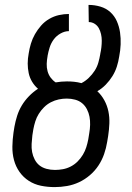

<svg xmlns="http://www.w3.org/2000/svg" viewBox="-20 -755 540 783"><path d="M203 8Q174 8 147 2.5Q120 -3 97.5 -17.5Q75 -32 59.5 -54Q44 -76 37 -102.5Q30 -129 30.5 -157.5Q31 -186 35 -214L39 -239Q43 -261 50 -283Q57 -305 69 -325Q81 -345 98 -362.5Q115 -380 135 -393Q121 -405 111 -421.5Q101 -438 97 -457Q93 -476 93 -496Q93 -516 97 -537Q100 -557 106 -577Q112 -597 122.5 -615.5Q133 -634 147.5 -650.5Q162 -667 181 -678Q200 -689 220.5 -693.5Q241 -698 261 -698V-628Q244 -628 227 -618.5Q210 -609 199 -594Q188 -579 182.5 -561.5Q177 -544 174 -527V-526Q171 -510 170.5 -494.5Q170 -479 174 -464.5Q178 -450 186.5 -438.5Q195 -427 207 -419Q218 -421 230 -422Q242 -423 253 -423Q268 -423 282.5 -421.5Q297 -420 312 -416Q328 -424 342 -437.5Q356 -451 366 -466.5Q376 -482 381 -499.5Q386 -517 389 -535V-536Q392 -549 393.5 -562.5Q395 -576 395 -589.5Q395 -603 392 -616Q389 -629 383 -640Q377 -651 366 -658Q355 -665 342 -665L341 -735Q366 -735 389.5 -728Q413 -721 430 -705.5Q447 -690 456.5 -668.5Q466 -647 469.5 -623Q473 -599 472 -574Q471 -549 466 -524Q463 -504 456.5 -483.5Q450 -463 438.5 -444.5Q427 -426 411.5 -410Q396 -394 377 -383Q394 -367 405.5 -346Q417 -325 422 -301Q427 -277 426 -251.5Q425 -226 421 -200L417 -176Q413 -151 404.5 -126.5Q396 -102 381.5 -80Q367 -58 346.5 -40.5Q326 -23 302.5 -12Q279 -1 253.5 3.5Q228 8 203 8ZM204 -62Q220 -62 236.5 -65Q253 -68 268.5 -76Q284 -84 296.5 -96.5Q309 -109 318 -124Q327 -139 332 -155Q337 -171 340 -187L344 -212Q347 -229 347.5 -246Q348 -263 345 -279Q342 -295 334.5 -309.5Q327 -324 315 -334Q303 -344 286.5 -348.5Q270 -353 252 -353Q236 -353 219.5 -349.5Q203 -346 187.5 -338Q172 -330 159.5 -317.5Q147 -305 138 -290.5Q129 -276 124 -260Q119 -244 116 -228L112 -203Q110 -186 109 -168.5Q108 -151 111 -135Q114 -119 121.5 -104.5Q129 -90 141 -80.5Q153 -71 169.5 -66.5Q186 -62 204 -62Z"/></svg>

Font: Iosevka
Style: Italic
Weight: 400
Italic angle: -9°
Monospace: yes
Designer: Belleve Invis
Foundry: Belleve Invis
Version: Version 32.5.0; ttfautohint (v1.8.4)